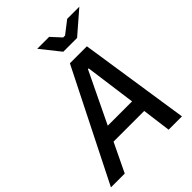

<svg xmlns="http://www.w3.org/2000/svg" viewBox="-295 -1026 1151 1151"><g transform="rotate(-45 281.0 -450.0)"><path d="M-43 0H74L162 -183H422L446 0H559L453 -700H309ZM330 -777H447L589 -900H486L406 -838H390L333 -900H232ZM205 -275 361 -599H367L411 -275Z"/></g></svg>

Font: Fixel Text 20240404 Medium
Style: Italic
Weight: 500
Width: 4
Italic angle: -10°
Designer: AlfaBravo + MacPaw
Foundry: Kyrylo Tkachov, Marchela Mozhyna, Serhii Makarenko, Maria Weinstein, Zakhar Kryvoshyya
Version: Version 1.211;Glyphs 3.2 (3225)